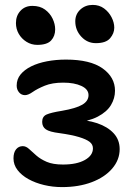

<svg xmlns="http://www.w3.org/2000/svg" viewBox="-20 -754 551 783"><path d="M233 9Q195 9 159.5 0.5Q124 -8 96 -23.5Q68 -39 51.5 -60.5Q35 -82 35 -108Q35 -132 45.5 -145Q56 -158 73 -158Q86 -158 98.5 -146.5Q111 -135 128 -120Q145 -105 170.5 -94Q196 -83 237 -83Q293 -83 326 -101.5Q359 -120 359 -149Q359 -165 345.5 -175.5Q332 -186 302.5 -195Q273 -204 223 -211Q182 -216 167 -226.5Q152 -237 152 -257Q152 -279 170 -287Q188 -295 232 -302Q290 -312 315.5 -327Q341 -342 341 -366Q341 -390 312 -403.5Q283 -417 238 -417Q193 -417 162.5 -404.5Q132 -392 113.5 -379Q95 -366 82 -366Q67 -366 57.5 -377.5Q48 -389 48 -405Q48 -431 64 -450.5Q80 -470 107.5 -483.5Q135 -497 171.5 -504Q208 -511 249 -511Q348 -511 398.5 -475Q449 -439 449 -384Q449 -353 432.5 -325.5Q416 -298 379 -278.5Q342 -259 280 -252L276 -266Q334 -266 376.5 -251.5Q419 -237 443.5 -210.5Q468 -184 468 -146Q468 -102 437.5 -66.5Q407 -31 354 -11Q301 9 233 9ZM371 -578Q336 -578 311.5 -604.5Q287 -631 287 -667Q287 -696 307.5 -715Q328 -734 358 -734Q385 -734 404.5 -719.5Q424 -705 435 -683.5Q446 -662 446 -641Q446 -618 429 -598Q412 -578 371 -578ZM132 -571Q108 -571 88 -583.5Q68 -596 56.5 -616Q45 -636 45 -660Q45 -690 63.5 -710Q82 -730 112 -730Q143 -730 163.5 -715Q184 -700 194.5 -678Q205 -656 205 -634Q205 -607 188.5 -589Q172 -571 132 -571Z"/></svg>

Font: Shantell Sans Medium
Style: Regular
Weight: 500
Designer: Stephen Nixon, Anya Danilova, Shantell Martin
Foundry: Arrow Type
Version: Version 1.011;[c5ecc13dd]